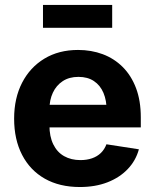

<svg xmlns="http://www.w3.org/2000/svg" viewBox="-20 -752 630 783"><path d="M305.7 10.7Q222.7 10.7 162.6 -23.4Q102.5 -57.6 70.1 -120.4Q37.6 -183.1 37.6 -268.1Q37.6 -351.6 70.1 -414.6Q102.5 -477.5 161.1 -512.9Q219.7 -548.3 298.3 -548.3Q352.5 -548.3 398.9 -531Q445.3 -513.7 480.2 -479Q515.1 -444.3 534.7 -392.8Q554.2 -341.3 554.2 -273.4V-232.4H96.7V-324.7H482.9L415 -300.3Q415 -342.3 401.9 -373.3Q388.7 -404.3 363 -421.4Q337.4 -438.5 299.8 -438.5Q262.2 -438.5 235.8 -421.1Q209.5 -403.8 195.6 -374Q181.6 -344.2 181.6 -305.7V-241.2Q181.6 -195.3 197.3 -163.3Q212.9 -131.3 241.5 -115.2Q270 -99.1 308.1 -99.1Q334 -99.1 355.2 -106.4Q376.5 -113.8 391.4 -128.2Q406.2 -142.6 414.1 -163.6L546.4 -143.1Q533.7 -96.7 500.7 -62.3Q467.8 -27.8 418.2 -8.5Q368.7 10.7 305.7 10.7ZM437.5 -731.9V-638.7H155.3V-731.9Z"/></svg>

Font: Inter 17pt
Style: Bold
Weight: 700
Version: Version 4.001;git-66647c0bb